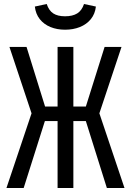

<svg xmlns="http://www.w3.org/2000/svg" viewBox="-20 -941 655 961"><path d="M268.2 0V-334.9H204.6L98.5 0H12.3L137.9 -373.8L27.2 -706.2H112.8L205.6 -407.7H268.2V-706.2H347.2V-407.7H409.7L503.6 -706.2H588.2L477.4 -373.8L603.1 0H514.9L409.7 -334.9H347.2V0ZM154.4 -908.2 213.8 -921Q224.6 -888.2 246.7 -873.8Q268.7 -859.5 305.6 -859.5Q343.1 -859.5 366.4 -873.8Q389.7 -888.2 400.5 -921L460 -908.2Q455.9 -871.3 434.6 -845.1Q413.3 -819 379.7 -805.6Q346.2 -792.3 305.6 -792.3Q265.6 -792.3 232.8 -805.6Q200 -819 179.2 -845.1Q158.5 -871.3 154.4 -908.2Z"/></svg>

Font: Fira Code
Style: Regular
Weight: 400
Designer: Carrois Corporate, Edenspiekermann AG, Nikita Prokopov
Foundry: Carrois Corporate, Edenspiekermann AG, Nikita Prokopov
Version: Version 5.002